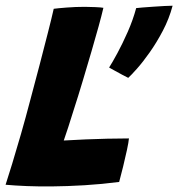

<svg xmlns="http://www.w3.org/2000/svg" viewBox="-33 -674 638 688"><path d="M-13 -12Q-4 -39.5 10.5 -86.8Q25 -134 42 -193.2Q59 -252.5 75.5 -315.5Q92.5 -378.5 108.8 -441Q125 -503.5 138.5 -556.2Q152 -609 159.5 -642.5Q174.5 -644.5 206.2 -647Q238 -649.5 271 -649.5Q287.5 -649.5 308.8 -648.5Q330 -647.5 337.5 -646Q331.5 -620 320.5 -580Q309.5 -540 295 -490.5Q280.5 -441 264 -385.8Q247.5 -330.5 229.5 -275Q220.5 -245.5 211.8 -219Q203 -192.5 195.5 -170.5Q235.5 -173 274 -174.5Q312.5 -176 351.2 -177Q390 -178 429 -178Q428 -165 422 -137Q416 -109 408.2 -77.2Q400.5 -45.5 394 -22Q332 -14 269.8 -10.2Q207.5 -6.5 152.5 -6Q107 -5.5 63.5 -7.2Q20 -9 -13 -12ZM585.5 -653.5Q573 -606.5 550.5 -563.8Q528 -521 503.2 -486Q478.5 -451 457.5 -427.5Q436.5 -404 426.5 -395Q420 -398 404.8 -406.2Q389.5 -414.5 375.5 -422.2Q361.5 -430 358 -432Q369.5 -450 387.8 -483.8Q406 -517.5 424.8 -560Q443.5 -602.5 455 -645Q461 -646 478.2 -647.2Q495.5 -648.5 516.5 -650Q537.5 -651.5 556.5 -652.5Q575.5 -653.5 585.5 -653.5Z"/></svg>

Font: Grandstander Thin
Style: Bold Italic
Weight: 700
Italic angle: -15°
Version: Version 1.200